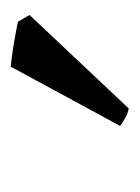

<svg xmlns="http://www.w3.org/2000/svg" viewBox="29 -800 261 359"><g transform="rotate(-90 159.5 -620.5)"><path d="M136.2 -510.3Q127.4 -511.7 118.4 -516.8Q109.4 -522 103.5 -526.4L214.4 -731Q220.2 -730.5 231.9 -729Q243.7 -727.5 256.6 -725.3Q269.5 -723.1 281.2 -720.9Q293 -718.8 298.3 -717.3L311 -695.8Z"/></g></svg>

Font: Gentium Book Basic
Style: Regular
Weight: 400
Designer: J. Victor Gaultney and Annie Olsen
Foundry: SIL International
Version: Version 1.102; 2013; Maintenance release